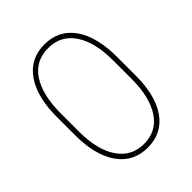

<svg xmlns="http://www.w3.org/2000/svg" viewBox="-207 -836 960 960"><g transform="rotate(-45 273.5 -355.5)"><path d="M486.3 -290Q486.3 -147 430.7 -68.6Q375 9.8 274.4 9.8Q174.3 9.8 117.7 -69.3Q61 -148.4 61 -292V-420.9Q61 -562.5 116.9 -641.8Q172.9 -721.2 273.4 -721.2Q374.5 -721.2 430.4 -641.8Q486.3 -562.5 486.3 -418.9ZM460 -420.9Q460 -550.3 411.4 -622.6Q362.8 -694.8 273.4 -694.8Q183.6 -694.8 135.5 -622.3Q87.4 -549.8 87.4 -418.5V-291Q87.4 -162.1 136.7 -89.4Q186 -16.6 274.4 -16.6Q363.3 -16.6 411.6 -89.4Q460 -162.1 460 -293.5Z"/></g></svg>

Font: TypoPRO Roboto
Style: Regular
Weight: 250
Designer: Google
Version: Version 2.136; 2016